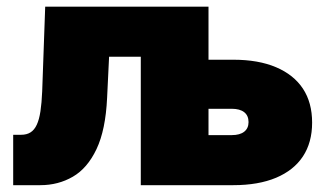

<svg xmlns="http://www.w3.org/2000/svg" viewBox="-20 -542 958 562"><path d="M18.6 0V-147.5H42Q58.1 -147.5 69.3 -154.5Q80.6 -161.6 87.6 -176.8Q94.7 -191.9 98.4 -216.3Q102.1 -240.7 103.5 -274.9L112.3 -522.5H587.4V0H392.1V-376H299.3L293.5 -255.4Q289.1 -161.6 262.5 -105.5Q235.8 -49.3 193.1 -24.7Q150.4 0 98.1 0ZM507.3 -367.2H663.1Q736.3 -367.2 788.1 -345.2Q839.8 -323.2 866.7 -282.5Q893.6 -241.7 893.6 -183.1Q893.6 -125 866.7 -84.2Q839.8 -43.5 788.1 -21.7Q736.3 0 663.1 0H395V-522.5H590.3V-146.5H658.2Q682.1 -146.5 694.8 -156.5Q707.5 -166.5 707.5 -184.6Q707.5 -203.6 694.8 -213.6Q682.1 -223.6 658.2 -223.6H507.3Z"/></svg>

Font: Inter 28pt Black
Style: Regular
Weight: 900
Designer: Rasmus Andersson
Foundry: rsms
Version: Version 4.001;git-66647c0bb